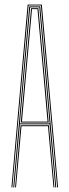

<svg xmlns="http://www.w3.org/2000/svg" viewBox="-20 -820 304 840"><path d="M30 0 101 -800H163L234 0H230L159 -796H105L34 0ZM46 0 70 -272H194L218 0H214L190 -268H74L50 0ZM38 0 108 -792H156L226 0H222L197 -276H67L42 0ZM67 -280H197L178.8 -486.2L152 -788H112L85.2 -486.2ZM71 -284 89.2 -486.2 116 -784H148L174.8 -486.2L193 -284ZM76 -288H188L170.5 -486.2L144 -780H120L93.5 -486.2Z"/></svg>

Font: Big Shoulders Inline Display Thin Thin
Style: Regular
Weight: 250
Version: Version 2.002